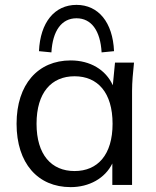

<svg xmlns="http://www.w3.org/2000/svg" viewBox="-20 -759 640 788"><path d="M270 9C346 9 411 -27 441 -88V0H522V-386C522 -423 526 -463 530 -502H452L443 -409C414 -473 350 -511 270 -511C136 -511 48 -413 48 -251C48 -89 135 9 270 9ZM286 -57C191 -57 130 -124 130 -251C130 -379 191 -446 286 -446C381 -446 442 -379 442 -251C442 -124 381 -57 286 -57ZM140 -549 191 -544C196 -633 233 -684 294 -684C355 -684 392 -633 397 -544L448 -549C443 -667 384 -739 294 -739C204 -739 145 -667 140 -549Z"/></svg>

Font: Poppy and Pepper
Style: Regular
Weight: 400
Designer: Thy Ha
Foundry: Thy Ha
Version: Version 0.001;Glyphs 3.2 (3227)